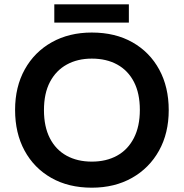

<svg xmlns="http://www.w3.org/2000/svg" viewBox="-20 -861 853 891"><path d="M406 10Q298 10 218 -35.5Q138 -81 94 -162Q50 -243 50 -351Q50 -458 95 -539Q140 -620 220.5 -665Q301 -710 406 -710Q515 -710 595 -664.5Q675 -619 719 -538Q763 -457 763 -350Q763 -243 718 -162Q673 -81 592.5 -35.5Q512 10 406 10ZM406 -111Q473 -111 523 -138.5Q573 -166 601 -220Q629 -274 629 -351Q629 -428 601.5 -481Q574 -534 524 -561.5Q474 -589 406 -589Q340 -589 290 -561.5Q240 -534 212 -481Q184 -428 184 -350Q184 -273 211.5 -219.5Q239 -166 289 -138.5Q339 -111 406 -111ZM232 -756V-841H578V-756Z"/></svg>

Font: REM Medium
Style: Regular
Weight: 500
Designer: Octavio Pardo
Foundry: Ashler Design
Version: Version 1.005;gftools[0.9.28]